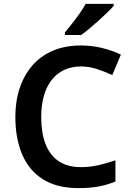

<svg xmlns="http://www.w3.org/2000/svg" viewBox="-20 -958 675 988"><path d="M397 -616Q348 -616 310 -598Q272 -580 245.5 -546Q219 -512 205.5 -464Q192 -416 192 -356Q192 -275 214 -217.5Q236 -160 281.5 -129Q327 -98 396 -98Q442 -98 484.5 -107.5Q527 -117 574 -133V-24Q530 -6 485.5 2Q441 10 383 10Q273 10 201 -35.5Q129 -81 94 -163.5Q59 -246 59 -357Q59 -438 81.5 -505Q104 -572 146.5 -621Q189 -670 252 -697Q315 -724 397 -724Q451 -724 503.5 -711.5Q556 -699 602 -677L558 -572Q520 -589 479.5 -602.5Q439 -616 397 -616ZM565 -928Q553 -914 532.5 -894Q512 -874 487.5 -852Q463 -830 439.5 -810.5Q416 -791 398 -778H314V-791Q330 -810 350 -835.5Q370 -861 389.5 -888.5Q409 -916 421 -938H565Z"/></svg>

Font: Noto Sans Armenian SemiBold
Style: Regular
Weight: 600
Designer: Monotype Design Team
Foundry: Monotype Imaging Inc.
Version: Version 2.007